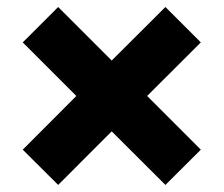

<svg xmlns="http://www.w3.org/2000/svg" viewBox="-20 -602 639 548"><path d="M146 -74.2 298.8 -227.1 452.1 -74.2 553.2 -174.8 399.9 -328.1 553.2 -481 452.1 -582 298.8 -429.2 146 -582 44.9 -481 298.8 -227.1 399.9 -328.1 298.8 -429.2 44.9 -174.8Z"/></svg>

Font: Human Sans Black
Style: Regular
Weight: 800
Designer: Tim Radville
Foundry: Continuum
Version: Version 1.000;FEAKit 1.0